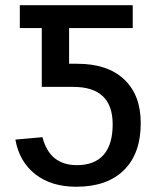

<svg xmlns="http://www.w3.org/2000/svg" viewBox="-20 -708 596 738"><path d="M56.2 -688H490.2V-600.1H245.6V-462.9H276.9Q393.6 -462.9 457.3 -402.8Q521 -342.8 521 -234.9Q521 -117.7 456.3 -54Q391.6 9.8 273.4 9.8Q177.2 9.8 115.7 -38.3Q54.2 -86.4 39.1 -171.4L143.1 -180.7Q157.7 -125.5 190.9 -99.4Q224.1 -73.2 275.4 -73.2Q343.3 -73.2 378.2 -112.8Q413.1 -152.3 413.1 -230Q413.1 -302.2 375.2 -338.1Q337.4 -374 261.7 -374H140.6V-600.1H56.2Z"/></svg>

Font: Arimo Medium
Style: Regular
Weight: 500
Designer: Steve Matteson
Foundry: Monotype Imaging Inc.
Version: Version 1.33